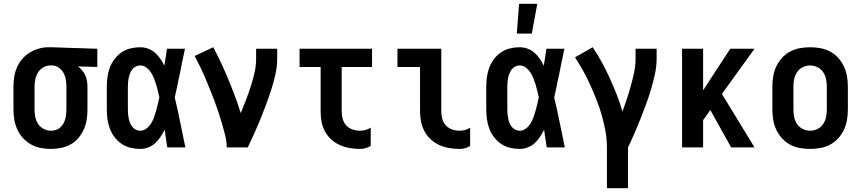

<svg xmlns="http://www.w3.org/2000/svg" viewBox="-20 -777 4540 1012"><path d="M249 8Q222 8 195 3Q168 -2 144 -15.5Q120 -29 101.5 -49Q83 -69 71.5 -94Q60 -119 55.5 -146Q51 -173 51 -200V-320Q51 -346 55 -372Q59 -398 69.5 -422Q80 -446 97 -466Q114 -486 136 -499.5Q158 -513 183.5 -520.5Q209 -528 235 -528H250L493 -520V-424L391 -427Q403 -418 413 -406Q423 -394 429.5 -380Q436 -366 438.5 -350.5Q441 -335 441 -320V-200Q441 -173 437 -146.5Q433 -120 422 -95.5Q411 -71 393.5 -50Q376 -29 352.5 -16Q329 -3 302.5 2.5Q276 8 249 8ZM249 -88Q262 -88 274.5 -92Q287 -96 297 -104.5Q307 -113 313.5 -124.5Q320 -136 323.5 -148.5Q327 -161 328.5 -174Q330 -187 330 -200V-320Q330 -339 327 -357.5Q324 -376 315 -392.5Q306 -409 290.5 -420Q275 -431 256 -432H244Q225 -432 207.5 -421.5Q190 -411 180 -394.5Q170 -378 166 -358.5Q162 -339 162 -320V-200Q162 -180 166 -160Q170 -140 181 -123.5Q192 -107 210.5 -97.5Q229 -88 249 -88Z M719 8Q694 8 668.5 2Q643 -4 621.5 -18.5Q600 -33 584 -54Q568 -75 559 -99Q550 -123 546.5 -148.5Q543 -174 543 -200V-320Q543 -346 546.5 -371.5Q550 -397 559 -421Q568 -445 584 -466Q600 -487 621.5 -501.5Q643 -516 668.5 -522Q694 -528 719 -528Q741 -528 761 -520.5Q781 -513 797 -499Q813 -485 825 -467.5Q837 -450 846 -431Q850 -453 853.5 -475.5Q857 -498 860 -520H955Q947 -482 939 -444.5Q931 -407 924 -369L923 -367Q918 -341 912.5 -315Q907 -289 901 -263Q917 -198 930 -132Q943 -66 957 0H862Q858 -23 854.5 -46.5Q851 -70 848 -93Q838 -74 826 -55.5Q814 -37 798 -22.5Q782 -8 761.5 0Q741 8 719 8ZM719 -88Q737 -88 752 -99.5Q767 -111 776.5 -126.5Q786 -142 792 -159Q798 -176 803 -193.5Q808 -211 812 -228.5Q816 -246 820 -264Q816 -281 812 -298Q808 -315 803 -331.5Q798 -348 791.5 -364.5Q785 -381 775.5 -395.5Q766 -410 751.5 -421Q737 -432 719 -432Q707 -432 696 -426.5Q685 -421 677.5 -411.5Q670 -402 665.5 -391Q661 -380 658.5 -368Q656 -356 655 -344Q654 -332 654 -320V-200Q654 -188 655 -176Q656 -164 658.5 -152Q661 -140 665.5 -129Q670 -118 677.5 -108.5Q685 -99 696 -93.5Q707 -88 719 -88Z M1175 0Q1175 -32 1167 -63.5Q1159 -95 1150 -126Q1141 -157 1131 -187Q1121 -217 1109.5 -247.5Q1098 -278 1086 -307.5Q1074 -337 1061.5 -366.5Q1049 -396 1035 -425Q1021 -454 1006 -482L1104 -528Q1126 -487 1146 -444Q1166 -401 1184 -357.5Q1202 -314 1218.5 -270Q1235 -226 1249 -181Q1263 -215 1276.5 -250Q1290 -285 1301.5 -321Q1313 -357 1321.5 -393.5Q1330 -430 1330 -468V-520H1441V-468Q1441 -427 1432 -386.5Q1423 -346 1410.5 -306.5Q1398 -267 1383.5 -228Q1369 -189 1353.5 -151Q1338 -113 1321 -75Q1304 -37 1286 0Z M1878 8Q1851 8 1824 3.5Q1797 -1 1772 -12Q1747 -23 1726.5 -41.5Q1706 -60 1693 -84Q1680 -108 1675 -135Q1670 -162 1670 -189V-424H1559V-520H1941V-424H1781V-189Q1781 -169 1786.5 -149.5Q1792 -130 1805.5 -115.5Q1819 -101 1838.5 -94.5Q1858 -88 1878 -88Q1893 -88 1907 -92Q1921 -96 1934 -104V-8Q1921 0 1907 4Q1893 8 1878 8Z M2403 8Q2376 8 2348.5 3.5Q2321 -1 2296.5 -12Q2272 -23 2251.5 -41.5Q2231 -60 2218 -84Q2205 -108 2199.5 -135Q2194 -162 2194 -189V-424H2075V-520H2306V-189Q2306 -169 2311.5 -149.5Q2317 -130 2330.5 -115.5Q2344 -101 2363.5 -94.5Q2383 -88 2403 -88Q2417 -88 2431.5 -92Q2446 -96 2458 -104V-8Q2446 0 2431.5 4Q2417 8 2403 8Z M2719 8Q2694 8 2668.5 2Q2643 -4 2621.5 -18.5Q2600 -33 2584 -54Q2568 -75 2559 -99Q2550 -123 2546.5 -148.5Q2543 -174 2543 -200V-320Q2543 -346 2546.5 -371.5Q2550 -397 2559 -421Q2568 -445 2584 -466Q2600 -487 2621.5 -501.5Q2643 -516 2668.5 -522Q2694 -528 2719 -528Q2741 -528 2761 -520.5Q2781 -513 2797 -499Q2813 -485 2825 -467.5Q2837 -450 2846 -431Q2850 -453 2853.5 -475.5Q2857 -498 2860 -520H2955Q2947 -482 2939 -444.5Q2931 -407 2924 -369L2923 -367Q2918 -341 2912.5 -315Q2907 -289 2901 -263Q2917 -198 2930 -132Q2943 -66 2957 0H2862Q2858 -23 2854.5 -46.5Q2851 -70 2848 -93Q2838 -74 2826 -55.5Q2814 -37 2798 -22.5Q2782 -8 2761.5 0Q2741 8 2719 8ZM2719 -88Q2737 -88 2752 -99.5Q2767 -111 2776.5 -126.5Q2786 -142 2792 -159Q2798 -176 2803 -193.5Q2808 -211 2812 -228.5Q2816 -246 2820 -264Q2816 -281 2812 -298Q2808 -315 2803 -331.5Q2798 -348 2791.5 -364.5Q2785 -381 2775.5 -395.5Q2766 -410 2751.5 -421Q2737 -432 2719 -432Q2707 -432 2696 -426.5Q2685 -421 2677.5 -411.5Q2670 -402 2665.5 -391Q2661 -380 2658.5 -368Q2656 -356 2655 -344Q2654 -332 2654 -320V-200Q2654 -188 2655 -176Q2656 -164 2658.5 -152Q2661 -140 2665.5 -129Q2670 -118 2677.5 -108.5Q2685 -99 2696 -93.5Q2707 -88 2719 -88ZM2704 -600 2716 -757H2812L2783 -600Z M3179 215V0Q3179 -42 3171.5 -84Q3164 -126 3152.5 -167Q3141 -208 3125.5 -247.5Q3110 -287 3092.5 -326Q3075 -365 3054.5 -402Q3034 -439 3011 -475L3104 -528Q3130 -489 3152.5 -448Q3175 -407 3194.5 -364Q3214 -321 3231 -277.5Q3248 -234 3261 -189Q3273 -222 3284.5 -256.5Q3296 -291 3305.5 -326Q3315 -361 3322.5 -396.5Q3330 -432 3330 -468V-520H3441V-468Q3441 -427 3432 -386.5Q3423 -346 3411.5 -306.5Q3400 -267 3385.5 -228Q3371 -189 3356 -151Q3341 -113 3324.5 -75Q3308 -37 3290 0V215Z M3834 0 3724 -197 3686 -144V0H3575V-520H3686V-301L3829 -520H3957L3785 -282L3957 0Z M4250 8Q4223 8 4195.5 3Q4168 -2 4144 -15Q4120 -28 4101.5 -48.5Q4083 -69 4071.5 -93.5Q4060 -118 4055.5 -145.5Q4051 -173 4051 -200V-320Q4051 -347 4055.5 -374.5Q4060 -402 4071.5 -426.5Q4083 -451 4101.5 -471.5Q4120 -492 4144 -505Q4168 -518 4195.5 -523Q4223 -528 4250 -528Q4277 -528 4304.5 -523Q4332 -518 4356 -505Q4380 -492 4398.5 -471.5Q4417 -451 4428.5 -426Q4440 -401 4444.5 -374Q4449 -347 4449 -320V-200Q4449 -173 4444.5 -145.5Q4440 -118 4428.5 -93.5Q4417 -69 4398.5 -48.5Q4380 -28 4356 -15Q4332 -2 4304.5 3Q4277 8 4250 8ZM4250 -88Q4270 -88 4288.5 -97Q4307 -106 4318.5 -123Q4330 -140 4334 -160Q4338 -180 4338 -200V-320Q4338 -340 4334 -360Q4330 -380 4318.5 -397Q4307 -414 4288.5 -423Q4270 -432 4250 -432Q4230 -432 4211.5 -423Q4193 -414 4181.5 -397Q4170 -380 4166 -360Q4162 -340 4162 -320V-200Q4162 -180 4166 -160Q4170 -140 4181.5 -123Q4193 -106 4211.5 -97Q4230 -88 4250 -88Z"/></svg>

Font: Iosevka Term
Style: Bold
Weight: 700
Monospace: yes
Designer: Belleve Invis
Foundry: Belleve Invis
Version: Version 30.0.1